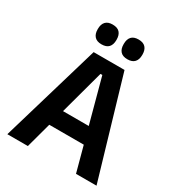

<svg xmlns="http://www.w3.org/2000/svg" viewBox="-193 -950 994 1074"><g transform="rotate(30 304.0 -413.0)"><path d="M16 0 204.5 -639H404L592 0H459.5L310.5 -552.5H298.5L148.5 0ZM159 -163V-267.5H448V-163ZM220 -698.5Q190 -698.5 175 -714.8Q160 -731 160 -760.5V-764Q160 -793.5 175 -809.8Q190 -826 220 -826Q251.5 -826 266.2 -809.8Q281 -793.5 281 -764V-760.5Q281 -731 266.2 -714.8Q251.5 -698.5 220 -698.5ZM387.5 -698.5Q357 -698.5 342.2 -714.8Q327.5 -731 327.5 -760.5V-764Q327.5 -793.5 342.2 -809.8Q357 -826 387.5 -826Q418 -826 433 -809.8Q448 -793.5 448 -764V-760.5Q448 -731 433 -714.8Q418 -698.5 387.5 -698.5Z"/></g></svg>

Font: Anek Odia SemiBold
Style: Regular
Weight: 600
Version: Version 1.003